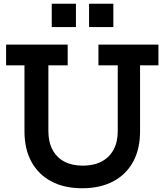

<svg xmlns="http://www.w3.org/2000/svg" viewBox="-20 -993 878 1024"><path d="M505 -755H825V-644.5H727V-292.5Q727 -198 689.8 -130Q652.5 -62 583.2 -25.5Q514 11 418.5 11Q323 11 254 -25.5Q185 -62 147.8 -130Q110.5 -198 110.5 -292.5V-644.5H12.5V-755H341V-644.5H238V-294Q238 -236 260 -194.5Q282 -153 323 -131.2Q364 -109.5 421.5 -109.5Q480 -109.5 521.8 -131.5Q563.5 -153.5 585.8 -194.8Q608 -236 608 -294V-644.5H505ZM256 -973H385V-848.5H256ZM455 -973H584.5V-848.5H455Z"/></svg>

Font: Hepta Slab ExtraLight SemiBold
Style: Regular
Weight: 600
Version: Version 1.102